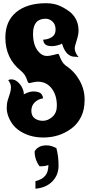

<svg xmlns="http://www.w3.org/2000/svg" viewBox="-20 -794 549 1172"><path d="M244.6 45.4Q154.8 45.4 89.8 -2.4Q58.6 -25.9 39.8 -63.2Q21 -100.6 21 -134.3Q21 -162.1 27.6 -183.3Q34.2 -204.6 40.5 -223.4Q46.9 -242.2 46.9 -262.2Q46.9 -282.2 30.3 -304.7Q36.6 -309.6 48.3 -309.6Q68.8 -309.6 86.2 -295.4Q103.5 -281.2 114.5 -260.3Q125.5 -239.3 125.5 -218.3Q164.6 -239.3 195.1 -235.4Q225.6 -231.4 233.9 -218.8Q242.2 -206.5 242.2 -197.3V-193.4Q213.9 -189.9 192.6 -169.7Q171.4 -149.4 171.4 -118.2Q171.4 -86.9 191.4 -71.8Q211.4 -56.6 242.2 -56.6Q272.5 -56.6 299.8 -80.8Q327.1 -105 327.1 -148.9Q327.1 -212.9 295.4 -254.2Q263.7 -295.4 210.9 -295.4Q196.8 -295.4 179.2 -291Q161.6 -286.6 159.2 -286.6L155.3 -287.6Q150.4 -289.6 146.5 -301.8Q135.7 -339.8 106.4 -362.8Q12.7 -438.5 12.7 -564Q12.7 -665 78.9 -719.7Q145 -774.4 262.2 -774.4Q313.5 -774.4 352.3 -754.9Q391.1 -735.4 412.1 -716.8Q459.5 -674.3 459.5 -606.4Q459.5 -584 447.8 -546.4Q436 -509.3 436 -501Q436 -472.2 460.4 -444.8Q451.7 -447.8 435.5 -447.8Q419.4 -447.8 405 -456.1Q390.6 -464.4 382.3 -476.6Q366.7 -498.5 358.4 -528.8Q355 -523.4 333.5 -517.8Q312 -512.2 297.4 -512.2Q254.9 -512.2 247.1 -537.1Q243.7 -544.4 243.7 -551.8Q273.9 -553.2 296.6 -567.6Q319.3 -582 319.3 -613.3Q319.3 -645 300.5 -662.4Q281.7 -679.7 258.3 -679.7Q181.6 -679.7 181.6 -587.9Q181.6 -510.3 221.2 -472.2Q240.7 -453.6 261.5 -452.6Q282.2 -451.7 308.1 -459Q330.6 -465.3 335.4 -465.3Q338.9 -465.3 343.3 -452.6Q358.9 -409.2 380.9 -394Q434.1 -358.9 465.3 -303.7Q496.6 -248.5 496.6 -186Q496.6 -123.5 474.6 -80.1Q452.6 -36.6 416.5 -9.8Q342.3 45.4 244.6 45.4ZM196.3 357.9V312Q235.8 302.2 255.6 279.3Q275.4 256.3 275.4 213.4H274.4Q257.3 221.2 221.7 221.2Q191.4 180.7 191.4 130.4Q199.2 114.7 217.8 103.5Q236.3 93.3 264.6 93.3Q293 93.3 324.2 110.4Q337.4 159.2 337.4 216.8Q337.4 274.4 299.6 313.2Q261.7 352.1 196.3 357.9Z"/></svg>

Font: Sancreek
Style: Regular
Weight: 400
Designer: Vernon Adams
Foundry: Vernon Adams
Version: Version 1.100; ttfautohint (v1.8.4.7-5d5b)